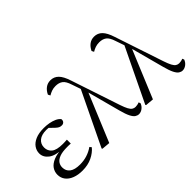

<svg xmlns="http://www.w3.org/2000/svg" viewBox="-74 -1303 1816 1816"><g transform="rotate(-45 834.0 -395.0)"><path d="M245.3 14.6Q187 14.6 142.7 -2.5Q98.3 -19.6 73.7 -51.5Q49.1 -83.4 49.1 -126.7Q49.1 -165.3 70.9 -197.3Q92.7 -229.3 140.5 -249.5Q188.3 -269.8 265.7 -271.6V-263.4Q162.9 -266.8 116.3 -302.9Q69.7 -339 69.7 -390.7Q69.7 -428.3 91.7 -460Q113.6 -491.8 158.1 -511.2Q202.6 -530.6 269.8 -530.6Q305.9 -530.6 340.4 -524.4Q375 -518.1 403.3 -505.3Q431.6 -492.4 447.6 -471.9Q450.2 -450.8 438.8 -438.7Q427.5 -426.5 409.6 -426.5Q392.7 -426.5 379.7 -432.4Q366.7 -438.4 346.9 -456.8L289.6 -512.6L345.7 -511.5L355 -491.9Q329.4 -496.3 311.7 -498.5Q294.1 -500.7 274.7 -500.7Q210 -500.7 176 -472.4Q142.1 -444.1 142.1 -397.6Q142.1 -351.6 176 -323.6Q209.8 -295.7 291.2 -295.7Q303.3 -295.7 316.2 -296.2Q329.1 -296.7 347.3 -297.7V-245.7Q327.9 -246.9 318.4 -246.9Q309 -246.9 300.6 -246.9Q235.1 -246.9 198.1 -232.6Q161.1 -218.4 145.6 -195.2Q130 -172 130 -143.3Q130 -95.8 164.7 -69.3Q199.4 -42.9 269.6 -42.9Q320.3 -42.9 365.3 -57.2Q410.3 -71.5 448.9 -98.8L463.3 -80.5Q429.8 -38.9 373.8 -12.1Q317.9 14.6 245.3 14.6Z M524.7 1 520.3 -6.2 786.2 -558.1 813.4 -486.1 608.1 8.4ZM1001.2 14.6Q981.9 14.6 963.5 2.7Q945.1 -9.3 928.1 -42.8Q911 -76.4 893.9 -141L802.2 -483.6L799.4 -486.2L749 -632.1Q730.2 -692 701.9 -712.4Q673.5 -732.9 630 -732.9Q600.6 -732.9 577 -724.4Q553.5 -716 532.8 -703.2L521.3 -725.9Q538.7 -762.8 567.1 -784.1Q595.4 -805.5 633.6 -805.5Q680.9 -805.5 713.9 -772.5Q746.8 -739.6 770.9 -664.1L934 -175Q950 -127.8 963.6 -102.3Q977.2 -76.9 992.4 -67Q1007.6 -57.1 1025.9 -57.1Q1035.5 -57.1 1049.6 -59.5Q1063.7 -61.9 1076.1 -67.4L1083.7 -49.1Q1074 -21.5 1050.5 -3.4Q1027 14.6 1001.2 14.6Z M1108.7 1 1104.3 -6.2 1370.2 -558.1 1397.4 -486.1 1192.1 8.4ZM1585.2 14.6Q1565.9 14.6 1547.5 2.7Q1529.1 -9.3 1512.1 -42.8Q1495 -76.4 1477.9 -141L1386.2 -483.6L1383.4 -486.2L1333 -632.1Q1314.2 -692 1285.9 -712.4Q1257.5 -732.9 1214 -732.9Q1184.6 -732.9 1161 -724.4Q1137.5 -716 1116.8 -703.2L1105.3 -725.9Q1122.7 -762.8 1151.1 -784.1Q1179.4 -805.5 1217.6 -805.5Q1264.9 -805.5 1297.9 -772.5Q1330.8 -739.6 1354.9 -664.1L1518 -175Q1534 -127.8 1547.6 -102.3Q1561.2 -76.9 1576.4 -67Q1591.6 -57.1 1609.9 -57.1Q1619.5 -57.1 1633.6 -59.5Q1647.7 -61.9 1660.1 -67.4L1667.7 -49.1Q1658 -21.5 1634.5 -3.4Q1611 14.6 1585.2 14.6Z"/></g></svg>

Font: Noto Serif HK
Style: Regular
Weight: 200
Designer: Ryoko NISHIZUKA 西塚涼子 (kana & ideographs); Frank Grießhammer (Latin, Greek & Cyrillic); Wenlong ZHANG 张文龙 (bopomofo); San
Foundry: Adobe
Version: Version 2.001;hotconv 1.1.0;makeotfexe 2.6.0